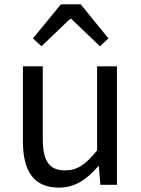

<svg xmlns="http://www.w3.org/2000/svg" viewBox="-20 -847 647 880"><path d="M250 13C325 13 379 -26 430 -85H433L440 0H516V-543H425V-158C373 -93 334 -66 278 -66C206 -66 176 -109 176 -210V-543H85V-199C85 -61 136 13 250 13ZM131 -671 170 -635 302 -761H306L438 -635L477 -671L350 -827H259Z"/></svg>

Font: Source Han Sans CN Regular
Style: Regular
Weight: 400
Designer: Ryoko NISHIZUKA (kana & ideographs); Paul D. Hunt (Latin, Greek & Cyrillic); Wenlong ZHANG (bopomofo); Sandoll Communica
Foundry: Adobe Systems Incorporated
Version: Version 1.004;PS 1.004;hotconv 1.0.82;makeotf.lib2.5.63406